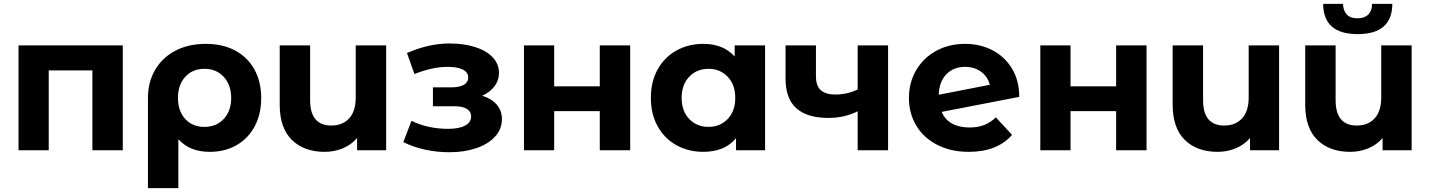

<svg xmlns="http://www.w3.org/2000/svg" viewBox="-20 -771 7336 985"><path d="M610 -538V0H454V-410H230V0H75V-538Z M1320 -268Q1320 -186 1287 -123.5Q1254 -61 1194 -26.5Q1134 8 1056 8Q953 8 895 -57V194H739V-267Q739 -350 776 -413Q813 -476 880 -511Q947 -546 1036 -546Q1122 -546 1186 -512Q1250 -478 1285 -415Q1320 -352 1320 -268ZM1166 -268Q1166 -335 1128 -376.5Q1090 -418 1029 -418Q968 -418 930.5 -377Q893 -336 893 -269Q893 -202 930 -161Q967 -120 1029 -120Q1090 -120 1128 -161Q1166 -202 1166 -268Z M1961 -538V0H1812V-63Q1782 -28 1738.5 -10Q1695 8 1646 8Q1540 8 1477.5 -53Q1415 -114 1415 -234V-538H1571V-257Q1571 -127 1680 -127Q1737 -127 1771 -163.5Q1805 -200 1805 -272V-538Z M2555 -160Q2555 -109 2520 -70.5Q2485 -32 2424 -11Q2363 10 2286 10Q2223 10 2162 -3Q2101 -16 2049 -42L2091 -151Q2176 -110 2279 -110Q2334 -110 2365.5 -126.5Q2397 -143 2397 -173Q2397 -199 2375 -212.5Q2353 -226 2311 -226H2201V-323H2297Q2338 -323 2360 -336Q2382 -349 2382 -374Q2382 -400 2354.5 -414Q2327 -428 2276 -428Q2198 -428 2106 -391L2068 -499Q2180 -548 2286 -548Q2359 -548 2416.5 -530Q2474 -512 2507 -477.5Q2540 -443 2540 -397Q2540 -359 2517 -328.5Q2494 -298 2454 -280Q2502 -265 2528.5 -234Q2555 -203 2555 -160Z M2668 -538H2823V-328H3057V-538H3213V0H3057V-201H2823V0H2668Z M3905 -538V0H3756V-62Q3698 8 3588 8Q3512 8 3450.5 -26Q3389 -60 3354 -123Q3319 -186 3319 -269Q3319 -352 3354 -415Q3389 -478 3450.5 -512Q3512 -546 3588 -546Q3691 -546 3749 -481V-538ZM3752 -269Q3752 -337 3713 -377.5Q3674 -418 3615 -418Q3555 -418 3516 -377.5Q3477 -337 3477 -269Q3477 -201 3516 -160.5Q3555 -120 3615 -120Q3674 -120 3713 -160.5Q3752 -201 3752 -269Z M4536 -538V0H4380V-200Q4312 -166 4230 -166Q4121 -166 4065.5 -215.5Q4010 -265 4010 -369V-538H4166V-379Q4166 -330 4191.5 -308Q4217 -286 4265 -286Q4326 -286 4380 -312V-538Z M5089 -169 5172 -79Q5096 8 4950 8Q4859 8 4789 -27.5Q4719 -63 4681 -126Q4643 -189 4643 -269Q4643 -348 4680.5 -411.5Q4718 -475 4783.5 -510.5Q4849 -546 4931 -546Q5008 -546 5071 -513.5Q5134 -481 5171.5 -419.5Q5209 -358 5209 -274L4811 -197Q4828 -157 4864.5 -137Q4901 -117 4954 -117Q4996 -117 5028.5 -129.5Q5061 -142 5089 -169ZM4796 -285 5058 -336Q5047 -378 5013 -403Q4979 -428 4931 -428Q4872 -428 4835 -390Q4798 -352 4796 -285Z M5317 -538H5472V-328H5706V-538H5862V0H5706V-201H5472V0H5317Z M6542 -538V0H6393V-63Q6363 -28 6319.5 -10Q6276 8 6227 8Q6121 8 6058.5 -53Q5996 -114 5996 -234V-538H6152V-257Q6152 -127 6261 -127Q6318 -127 6352 -163.5Q6386 -200 6386 -272V-538Z M7222 -538V0H7073V-63Q7043 -28 6999.5 -10Q6956 8 6907 8Q6801 8 6738.5 -53Q6676 -114 6676 -234V-538H6832V-257Q6832 -127 6941 -127Q6998 -127 7032 -163.5Q7066 -200 7066 -272V-538ZM6768 -751H6870Q6871 -716 6889.5 -696.5Q6908 -677 6944 -677Q6980 -677 6999.5 -696.5Q7019 -716 7019 -751H7123Q7122 -596 6945 -596Q6769 -596 6768 -751Z"/></svg>

Font: Montserrat Alternates
Style: Bold
Weight: 700
Designer: Julieta Ulanovsky
Foundry: Julieta Ulanovsky
Version: Version 7.200